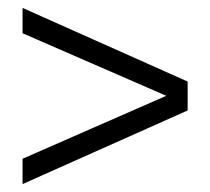

<svg xmlns="http://www.w3.org/2000/svg" viewBox="-20 -572 531 485"><path d="M400 -330 37 -488V-552L454 -366V-293L37 -107V-171Z"/></svg>

Font: Kalaa
Style: Regular
Weight: 400
Version: Version 1.20 June 5, 2016